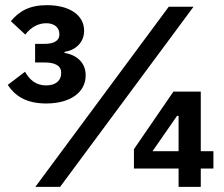

<svg xmlns="http://www.w3.org/2000/svg" viewBox="-20 -724 867 744"><path d="M758 0V-71H807V-138H758V-369H652L499 -146V-71H672V0ZM672 -138H571L666 -275H672ZM213 0 730 -698H634L117 0ZM116 -554V-482H152C192 -482 217 -470 217 -443V-440C217 -412 196 -393 159 -393C118 -393 94 -416 77 -446L10 -395C36 -356 77 -323 159 -323C251 -323 312 -365 312 -432C312 -481 278 -511 230 -519V-523C271 -529 306 -558 306 -605C306 -665 250 -704 162 -704C93 -704 54 -680 22 -642L78 -590C99 -618 128 -634 159 -634C192 -634 210 -616 210 -593V-589C210 -569 193 -554 152 -554Z"/></svg>

Font: IBM Plex Thai Looped SemiBold
Style: Regular
Weight: 600
Designer: Mike Abbink, Paul van der Laan, Pieter van Rosmalen, Ben Mitchell, Mark Frömberg
Foundry: Bold Monday
Version: Version 1.0